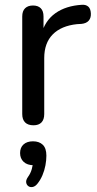

<svg xmlns="http://www.w3.org/2000/svg" viewBox="-20 -517 405 803"><path d="M120 7Q97 7 85 -5Q73 -17 73 -40V-448Q73 -471 85 -482.5Q97 -494 118 -494Q139 -494 150.5 -482.5Q162 -471 162 -448V-371H152Q168 -431 212 -462Q256 -493 323 -497Q339 -498 349 -489.5Q359 -481 360 -461Q361 -442 351 -430.5Q341 -419 320 -417L302 -416Q236 -409 200.5 -373Q165 -337 165 -274V-40Q165 -17 153.5 -5Q142 7 120 7ZM136 252Q127 263 116.5 265Q106 267 98.5 261.5Q91 256 89.5 246Q88 236 97 223Q108 208 113 190Q118 172 118 158L121 174Q94 174 79 160Q64 146 64 123Q64 100 78.5 87Q93 74 118 74Q144 74 159 88.5Q174 103 174 134Q174 153 170 174.5Q166 196 157.5 216Q149 236 136 252Z"/></svg>

Font: Nunito Medium
Style: Regular
Weight: 500
Designer: Vernon Adams
Foundry: Vernon Adams
Version: Version 3.602